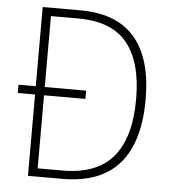

<svg xmlns="http://www.w3.org/2000/svg" viewBox="-52 -761 725 809"><g transform="rotate(5 311.0 -357.0)"><path d="M256 -714Q410 -714 486 -625Q562 -536 562 -364Q562 -184 482.5 -92Q403 0 241 0H96V-344H23V-379H96V-714ZM249 -679H134V-379H309V-344H134V-35H240Q384 -35 453 -117Q522 -199 522 -362Q522 -517 457 -598Q392 -679 249 -679Z"/></g></svg>

Font: Noto Sans Sinhala UI SemiCondensed ExtraLight
Style: Regular
Weight: 200
Width: 4
Designer: Jelle Bosma - Monotype Design Team
Foundry: Monotype Imaging Inc.
Version: Version 2.006; ttfautohint (v1.8.4.7-5d5b)